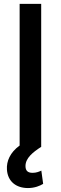

<svg xmlns="http://www.w3.org/2000/svg" viewBox="-20 -747 310 977"><path d="M189.6 -727.3H79.9V-6.4C31.2 28.8 12.4 73.5 15.3 116.1C19.2 176.8 62.5 209.9 122.2 209.9C157 209.9 183.2 198.5 199.6 188.6L190.3 121.1C180.8 125.7 165.5 132.5 146 132.5C119.3 132.5 109.7 119.7 109.7 97.7C109.7 57.9 146.7 27.7 190 0L189.6 -0.4Z"/></svg>

Font: Margiela Sans Medium
Style: Regular
Weight: 500
Designer: Stefan Endress, Andreas Faust
Version: Version 1.100;FEAKit 1.0